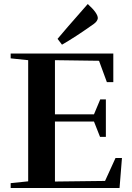

<svg xmlns="http://www.w3.org/2000/svg" viewBox="-20 -934 655 954"><path d="M33 0V-24L120 -33V-635L33 -644V-668H543V-526H511L472 -632L253 -635V-366H447L478 -440H506V-254H477L447 -330H253V-32L502 -35L554 -149H586L574 0ZM266 -741Q292 -773 416 -914Q467 -868 466 -843Q464 -828 446 -815Q353 -749 288 -712Q272 -732 266 -741Z"/></svg>

Font: Rufina
Style: Bold
Weight: 700
Designer: Martin Sommaruga
Foundry: Martin Sommaruga
Version: Version 1.001